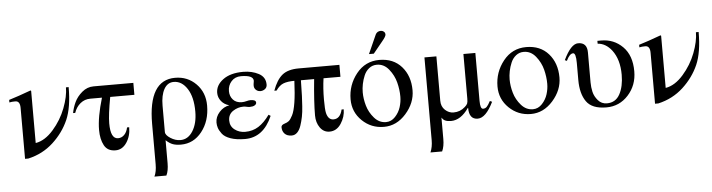

<svg xmlns="http://www.w3.org/2000/svg" viewBox="-51 -895 4986 1345"><g transform="rotate(-5 2442.5 -222.5)"><path d="M424 -460H443Q443 -317 406 -232Q368 -145 294 -77Q220 -9 118 14H95V-344Q95 -393 62 -393Q37 -393 20 -389V-407Q83 -426 175 -460L179 -456V-90H180Q245 -101 303.5 -167.5Q362 -234 393 -315Q424 -396 424 -460Z M897 -366H727Q704 -242 704 -182Q704 -73 757 -73Q782 -73 800.5 -91.5Q819 -110 826 -143H841Q841 -81 810.5 -35.5Q780 10 732 10Q676 10 652.5 -33.5Q629 -77 629 -142Q629 -232 669 -366H587Q547 -366 517 -341.5Q487 -317 473 -276H458Q465 -314 482.5 -351.5Q500 -389 536 -419.5Q572 -450 617 -450H897Z M1003 132V-152Q1003 -460 1191 -460Q1279 -460 1338.5 -399.5Q1398 -339 1398 -247Q1398 -138 1339.5 -64Q1281 10 1192 10Q1159 10 1136 2Q1113 -6 1087 -30V131Q1087 185 1071 217H987Q1003 183 1003 132ZM1087 -273V-88Q1087 -66 1121.5 -44Q1156 -22 1191 -22Q1245 -22 1278.5 -75.5Q1312 -129 1312 -212Q1312 -314 1274 -373Q1236 -432 1179 -432Q1135 -432 1111 -389Q1087 -346 1087 -273Z M1821 -145 1835 -136Q1772 10 1643 10Q1582 10 1541 -4.5Q1500 -19 1482.5 -42.5Q1465 -66 1459 -84.5Q1453 -103 1453 -122Q1453 -162 1482.5 -195Q1512 -228 1553 -235Q1517 -245 1496.5 -271Q1476 -297 1476 -329Q1476 -383 1528 -421.5Q1580 -460 1670 -460Q1731 -460 1778.5 -435Q1826 -410 1826 -357Q1826 -337 1811.5 -326Q1797 -315 1779 -315Q1761 -315 1748 -327Q1735 -339 1735 -357Q1735 -368 1737 -377.5Q1739 -387 1739 -391Q1739 -431 1652 -431Q1610 -431 1584.5 -402.5Q1559 -374 1559 -334Q1559 -298 1581 -273.5Q1603 -249 1643 -249Q1659 -249 1675.5 -253.5Q1692 -258 1704 -258Q1742 -258 1742 -237Q1742 -226 1729.5 -218.5Q1717 -211 1694 -211Q1686 -211 1673.5 -214Q1661 -217 1650 -217Q1611 -217 1577 -194.5Q1543 -172 1543 -129Q1543 -88 1574.5 -64Q1606 -40 1648 -40Q1701 -40 1742 -66Q1783 -92 1821 -145Z M2334 -137H2349Q2349 -84 2318 -37Q2287 10 2237 10Q2196 10 2170.5 -25.5Q2145 -61 2145 -112Q2145 -206 2161 -366H2068Q2067 -355 2067 -321Q2067 -287 2065.5 -256Q2064 -225 2061.5 -184Q2059 -143 2052.5 -110.5Q2046 -78 2036 -48.5Q2026 -19 2009.5 -2.5Q1993 14 1971 14Q1938 14 1921 -4Q1904 -22 1904 -50Q1904 -66 1927 -73Q1947 -79 1958.5 -88.5Q1970 -98 1984.5 -126Q1999 -154 2008.5 -213.5Q2018 -273 2022 -366Q1974 -366 1945 -355Q1916 -344 1892 -309H1876Q1903 -384 1943.5 -417Q1984 -450 2060 -450H2346V-366H2227Q2217 -296 2217 -218Q2217 -147 2223 -122Q2235 -73 2272 -73Q2319 -73 2334 -137Z M2559 -507 2618 -639Q2629 -662 2656 -662Q2667 -662 2676.5 -654.5Q2686 -647 2686 -633Q2686 -620 2659 -588L2593 -507ZM2841 -228Q2841 -139 2775 -64.5Q2709 10 2620 10Q2530 10 2466.5 -51.5Q2403 -113 2403 -202Q2403 -303 2465.5 -381.5Q2528 -460 2627 -460Q2726 -460 2783.5 -394.5Q2841 -329 2841 -228ZM2752 -191Q2752 -240 2739 -291Q2726 -342 2691.5 -385Q2657 -428 2607 -428Q2576 -428 2552.5 -409.5Q2529 -391 2516.5 -361.5Q2504 -332 2498 -302Q2492 -272 2492 -244Q2492 -198 2506 -149.5Q2520 -101 2554.5 -61.5Q2589 -22 2637 -22Q2674 -22 2701.5 -51.5Q2729 -81 2740.5 -118Q2752 -155 2752 -191Z M3374 -106 3389 -99Q3336 10 3279 10Q3218 10 3218 -71H3216Q3160 10 3091 10Q3042 10 3028 -18H3026V131Q3026 183 3010 217H2928Q2944 180 2944 132V-450H3028V-138Q3028 -97 3054.5 -72.5Q3081 -48 3114 -48Q3161 -48 3195 -79Q3209 -91 3213.5 -101.5Q3218 -112 3218 -136V-450H3302V-113Q3302 -56 3322 -56Q3337 -56 3347.5 -66Q3358 -76 3374 -106Z M3874 -228Q3874 -139 3808 -64.5Q3742 10 3653 10Q3563 10 3499.5 -51.5Q3436 -113 3436 -202Q3436 -303 3498.5 -381.5Q3561 -460 3660 -460Q3759 -460 3816.5 -394.5Q3874 -329 3874 -228ZM3785 -191Q3785 -240 3772 -291Q3759 -342 3724.5 -385Q3690 -428 3640 -428Q3609 -428 3585.5 -409.5Q3562 -391 3549.5 -361.5Q3537 -332 3531 -302Q3525 -272 3525 -244Q3525 -198 3539 -149.5Q3553 -101 3587.5 -61.5Q3622 -22 3670 -22Q3707 -22 3734.5 -51.5Q3762 -81 3773.5 -118Q3785 -155 3785 -191Z M4161 -460H4188Q4277 -460 4338.5 -398.5Q4400 -337 4400 -225Q4400 -127 4338 -58.5Q4276 10 4184 10Q4083 10 4043.5 -46Q4004 -102 4004 -198V-318Q4004 -388 3984 -388Q3959 -388 3936 -339L3922 -345Q3974 -455 4025 -455Q4088 -455 4088 -385V-174Q4088 -140 4095.5 -107.5Q4103 -75 4127.5 -46.5Q4152 -18 4190 -18Q4251 -18 4280.5 -72Q4310 -126 4310 -209Q4310 -316 4260 -382Q4218 -436 4161 -440Z M4854 -460H4873Q4873 -317 4836 -232Q4798 -145 4724 -77Q4650 -9 4548 14H4525V-344Q4525 -393 4492 -393Q4467 -393 4450 -389V-407Q4513 -426 4605 -460L4609 -456V-90H4610Q4675 -101 4733.5 -167.5Q4792 -234 4823 -315Q4854 -396 4854 -460Z"/></g></svg>

Font: STIX Math
Style: Regular
Weight: 400
Designer: MicroPress Inc., with final additions and corrections provided by Coen Hoffman, Elsevier (retired)
Version: Version 1.1.1